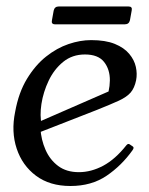

<svg xmlns="http://www.w3.org/2000/svg" viewBox="-20 -578 471 608"><path d="M399.8 -102.5Q365 -53.5 317.2 -21.2Q269.5 11 203 11Q137.5 11 94 -21.5Q50.5 -54 32.8 -107.5Q15 -161 28 -224Q39 -285 65.5 -328.5Q92 -372 126.1 -399Q160.2 -426 197.1 -438.5Q234 -451 268.5 -451Q314 -451 343.5 -439Q373 -427 389.2 -407.5Q405.5 -388 410.2 -366.1Q415 -344.2 411 -323.8Q406 -299.5 393.8 -285.1Q381.5 -270.8 356.1 -259.1Q330.8 -247.5 287 -230L61.2 -141.8L57 -172L358.5 -303.5L312.2 -253.5Q327.5 -288.2 327.9 -323.2Q328.2 -358.2 309.5 -381.9Q290.8 -405.5 249 -405.5Q208.8 -405.5 180 -382Q151.2 -358.5 134.1 -322.5Q117 -286.5 111.2 -248.8Q105.5 -211 112 -182.8L108 -171.5Q110.2 -135.5 124.1 -103.8Q138 -72 164.2 -52.4Q190.5 -32.8 229.8 -32.8Q268.5 -32.8 306.9 -53.2Q345.2 -73.8 380 -117.8Q385.2 -124.2 390.2 -121.2L400.8 -114Q405.5 -110.5 399.8 -102.5ZM391.5 -514Q388.5 -501 375.5 -501H154.5Q141.5 -501 144.5 -514L150 -544.5Q153 -557.5 166 -557.5H387Q400 -557.5 397 -544.5Z"/></svg>

Font: Young Serif Light
Style: Italic
Weight: 300
Italic angle: -10.979°
Designer: Bastien Sozeau
Foundry: NBR — Bastien Sozeau
Version: Version 5.001